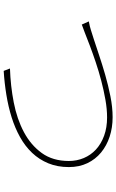

<svg xmlns="http://www.w3.org/2000/svg" viewBox="185 -851 630 1040"><g transform="rotate(90 500.0 -331.0)"><path d="M96 -497Q123 -502 143 -508.5Q163 -515 192 -524Q226 -535 276.5 -552Q327 -569 384 -585.5Q441 -602 501 -614Q561 -626 615 -626Q671 -626 720 -610Q769 -594 806 -563.5Q843 -533 864 -489Q885 -445 885 -389Q885 -327 864.5 -277.5Q844 -228 808 -190Q772 -152 722.5 -124.5Q673 -97 615.5 -79Q558 -61 493.5 -50.5Q429 -40 364 -36L351 -70Q445 -73 535 -90.5Q625 -108 695.5 -145.5Q766 -183 809 -242.5Q852 -302 852 -389Q852 -432 836 -470Q820 -508 789.5 -536Q759 -564 715 -580Q671 -596 616 -596Q571 -596 520 -587Q469 -578 417.5 -564.5Q366 -551 317 -534.5Q268 -518 227 -502.5Q186 -487 156 -475Q126 -463 113 -459L96 -497Z"/></g></svg>

Font: SpoqaHanSansJP-Thin
Style: Regular
Weight: 250
Designer: [Source Han Sans]
Ryoko NISHIZUKA  (kana & ideographs); Paul D. Hunt (Latin, Greek & Cyrillic); Wenlong ZHANG  (bopomofo
Foundry: Spoqa (http://bi.spoqa.com)
Version: Version 1.002.20150607